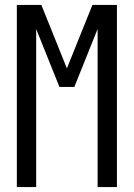

<svg xmlns="http://www.w3.org/2000/svg" viewBox="-20 -755 540 775"><path d="M48 0V-735H147L250 -479L353 -735H452V0H374V-638L280 -404H220L126 -638V0Z"/></svg>

Font: Iosevka Term
Style: Regular
Weight: 400
Monospace: yes
Designer: Belleve Invis
Foundry: Belleve Invis
Version: Version 30.0.1